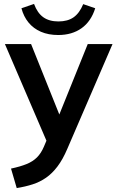

<svg xmlns="http://www.w3.org/2000/svg" viewBox="-20 -729 597 976"><path d="M65 227 36 128Q83 118 115 105Q147 92 168 71Q189 50 203 17L228 -42L225 7L5 -505H138L296 -111H267L426 -505H552L322 28Q299 82 272 117.5Q245 153 214 174.5Q183 196 146 208Q109 220 65 227ZM276 -551Q226 -551 188 -567.5Q150 -584 125 -614.5Q100 -645 89 -687L153 -709Q170 -663 200 -641.5Q230 -620 277 -620Q324 -620 354 -641Q384 -662 403 -708L464 -687Q443 -620 394.5 -585.5Q346 -551 276 -551Z"/></svg>

Font: Mulish ExtraLight
Style: Regular
Weight: 200
Designer: Vernon Adams
Foundry: Vernon Adams
Version: Version 3.603